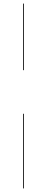

<svg xmlns="http://www.w3.org/2000/svg" viewBox="-20 -800 259 1070"><path d="M108.5 -780V-409H113V-780ZM108.5 -166V250H113V-166Z"/></svg>

Font: Bodoni* 36pt Fatface
Style: Regular
Weight: 900
Version: Version 2.3